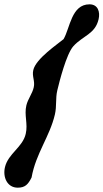

<svg xmlns="http://www.w3.org/2000/svg" viewBox="-29 -894 478 888"><path d="M-6 -121C-17 -75 4 -26 53 -26C87 -26 101 -41 117 -73C137 -185 201 -262 225 -365C234 -404 227 -438 236 -476C246 -518 278 -644 310 -680C354 -729 411 -736 427 -805C435 -839 424 -874 385 -874C301 -874 295 -764 265 -713C238 -690 137 -623 125 -570C118 -541 134 -519 127 -490C121 -462 100 -436 93 -407C82 -361 101 -322 90 -275C76 -213 9 -184 -6 -121Z"/></svg>

Font: Charger
Style: OversprayIt
Weight: 400
Designer: Jasper
Foundry: Cannot Into Space Fonts
Version: Version 0.980